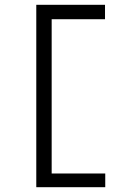

<svg xmlns="http://www.w3.org/2000/svg" viewBox="-20 -690 540 799"><path d="M131 -670H417V-610H195V32H418V89H131Z"/></svg>

Font: InconsolataGo
Style: Regular
Weight: 400
Designer: Raph Levien, Kirill Tkachev
Foundry: Cyreal
Version: Version 1.013